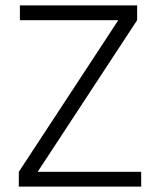

<svg xmlns="http://www.w3.org/2000/svg" viewBox="-20 -694 595 714"><path d="M505 0H50V-55L420 -619H54V-674H490V-619L120 -55H505Z"/></svg>

Font: Hind Kochi Light
Style: Regular
Weight: 300
Designer: Dhruvi Tolia
Foundry: Indian Type Foundry
Version: Version 0.702;PS 1.0;hotconv 1.0.81;makeotf.lib2.5.63406